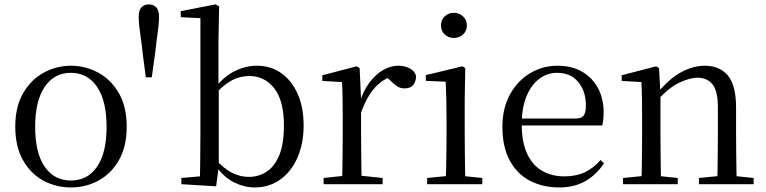

<svg xmlns="http://www.w3.org/2000/svg" viewBox="-20 -825 3430 860"><path d="M297.5 14.6Q231.2 14.6 174.4 -15.9Q117.6 -46.5 83 -107.4Q48.4 -168.3 48.4 -257.8Q48.4 -347.6 84.1 -408.5Q119.7 -469.3 176.7 -500Q233.7 -530.6 297.5 -530.6Q362.2 -530.6 419.2 -500.1Q476.2 -469.5 511.9 -408.7Q547.5 -347.8 547.5 -257.8Q547.5 -168 512.4 -107.2Q477.3 -46.3 420.5 -15.8Q363.7 14.6 297.5 14.6ZM297.5 -16.4Q372 -16.4 414.7 -78.2Q457.4 -140.1 457.4 -256.6Q457.4 -373.4 414.7 -436.1Q372 -498.8 297.5 -498.8Q223.1 -498.8 180.3 -436.1Q137.5 -373.4 137.5 -256.6Q137.5 -140.1 180.3 -78.2Q223.1 -16.4 297.5 -16.4Z M646.8 -805.3Q668 -805.3 680.2 -791.8Q692.4 -778.3 692.4 -749.5Q692.4 -730.3 689.3 -702.8Q686.1 -675.4 682 -646.3Q677.9 -617.3 675.4 -590.7L659.8 -478.7H633.1L618.5 -590.7Q616.1 -617.3 611.8 -646.5Q607.4 -675.6 604.3 -703.1Q601.2 -730.5 601.2 -749.5Q601.2 -778.3 613.4 -791.8Q625.6 -805.3 646.8 -805.3Z M792.3 0V-27.8L875.7 -35.2Q876.7 -63.6 876.7 -98.1Q876.7 -132.5 877.2 -166.9Q877.7 -201.3 877.7 -228.5V-743.5L789.7 -748.1V-775.1L946.1 -805.5L961.5 -796.5L958.5 -641V-437.1L959.9 -427.1V-81.2V-79.9L948.1 9.5ZM1120.2 14.6Q1074.1 14.6 1027.7 -8.4Q981.3 -31.5 943.2 -86.3H932.2L945.3 -111.1Q983.7 -68.9 1019.6 -50.8Q1055.4 -32.7 1095.1 -32.7Q1137.2 -32.7 1172.8 -55Q1208.4 -77.4 1230.1 -127.9Q1251.7 -178.5 1251.7 -262.4Q1251.7 -374.7 1208.4 -429.6Q1165.1 -484.5 1097.3 -484.5Q1073.5 -484.5 1048.2 -477.4Q1022.9 -470.2 995.7 -450.9Q968.6 -431.5 936.2 -395.4L925.4 -424.4H938.1Q979.3 -480.6 1029.6 -505.6Q1079.8 -530.6 1130.7 -530.6Q1192.1 -530.6 1238.9 -498Q1285.8 -465.4 1312.9 -405.4Q1340 -345.3 1340 -263.2Q1340 -181.9 1312.4 -119.1Q1284.8 -56.3 1235.4 -20.8Q1186.1 14.6 1120.2 14.6Z M1429.5 0V-27.8L1539.6 -39.6H1580.9L1693.9 -27.8V0ZM1511.9 0Q1513.1 -24.4 1513.6 -65.3Q1514.1 -106.3 1514.6 -150.7Q1515.1 -195.1 1515.1 -228.5V-289.4Q1515.1 -341 1514.5 -380.9Q1513.9 -420.7 1511.9 -457.5L1423.8 -462.4V-487.9L1577.9 -528L1590.9 -519.8L1597.3 -379V-378V-228.5Q1597.3 -195.1 1597.8 -150.7Q1598.3 -106.3 1598.8 -65.3Q1599.3 -24.4 1600.3 0ZM1596.5 -318.6 1574.9 -371H1592.7Q1608.2 -419.5 1635.1 -455.5Q1662 -491.4 1695.4 -511Q1728.8 -530.6 1764 -530.6Q1792.9 -530.6 1814.7 -519.1Q1836.6 -507.7 1843.6 -485.6Q1843.4 -459.5 1831 -444.3Q1818.7 -429.1 1791.7 -429.1Q1773.2 -429.1 1758.3 -438.7Q1743.5 -448.4 1725.8 -466.9L1702.8 -488.8L1748.3 -487.2Q1696 -473 1659.4 -432.7Q1622.8 -392.5 1596.5 -318.6Z M1893.3 0V-27.8L2003.1 -38.6H2034.5L2140.3 -27.8V0ZM1976.3 0Q1977.3 -24.4 1978.2 -65.3Q1979.1 -106.3 1979.6 -150.7Q1980.1 -195.1 1980.1 -228.5V-288.8Q1980.1 -339.6 1979.2 -380.6Q1978.3 -421.6 1976.3 -458.9L1887.3 -463V-488.6L2051.7 -528L2063.9 -519.8L2061.5 -380.2V-228.5Q2061.5 -195.1 2062 -150.7Q2062.5 -106.3 2063.1 -65.3Q2063.7 -24.4 2064.7 0ZM2012.8 -655Q1988.9 -655 1972.1 -670.5Q1955.3 -686 1955.3 -711.1Q1955.3 -735.9 1972.1 -751.8Q1988.9 -767.7 2012.8 -767.7Q2036.2 -767.7 2053.7 -751.8Q2071.2 -735.9 2071.2 -711.1Q2071.2 -686 2053.7 -670.5Q2036.2 -655 2012.8 -655Z M2485.3 14.6Q2411.5 14.6 2353.6 -15.4Q2295.7 -45.5 2263.1 -106.2Q2230.4 -167 2230.4 -256.8Q2230.4 -341.1 2264.5 -402.5Q2298.6 -463.8 2354.8 -497.2Q2411 -530.6 2476.9 -530.6Q2542.2 -530.6 2588.4 -503.3Q2634.6 -475.9 2659.1 -429.2Q2683.7 -382.4 2683.7 -323.2Q2683.7 -286.8 2677.4 -262.9H2268.6V-294.2H2559.3Q2585.6 -294.2 2595 -308.2Q2604.3 -322.1 2604.3 -352.3Q2604.3 -416.2 2570.2 -457.5Q2536.2 -498.8 2474.6 -498.8Q2430.8 -498.8 2395 -471.6Q2359.1 -444.5 2338 -392.8Q2316.9 -341.2 2316.9 -268.7Q2316.9 -188 2341.4 -135.9Q2365.9 -83.8 2408.9 -59.4Q2452 -35 2507.5 -35Q2560.5 -35 2599.8 -53.7Q2639.2 -72.3 2669.7 -108.1L2685.6 -94.3Q2653 -43.5 2603 -14.4Q2553 14.6 2485.3 14.6Z M2770.7 0V-27.8L2879.4 -38.6H2911.8L3015.7 -27.8V0ZM2852.9 0Q2854.1 -24.4 2854.6 -65.3Q2855.1 -106.3 2855.6 -150.7Q2856.1 -195.1 2856.1 -228.5V-289.4Q2856.1 -340.8 2855.5 -380.8Q2854.9 -420.7 2852.9 -457.5L2764.8 -462.4V-487.9L2918.9 -528L2931.9 -519.8L2938.3 -403.1V-401.7V-228.5Q2938.3 -195.1 2938.8 -150.7Q2939.3 -106.3 2939.8 -65.3Q2940.3 -24.4 2941.3 0ZM3110.8 0V-27.8L3218.3 -38.6H3251.3L3355.8 -27.8V0ZM3192.5 0Q3193.5 -24.4 3194 -64.8Q3194.5 -105.3 3195 -149.7Q3195.5 -194.1 3195.5 -228.5V-344.3Q3195.5 -418.1 3171.4 -447.5Q3147.3 -476.9 3103.6 -476.9Q3069.9 -476.9 3022.8 -454.8Q2975.6 -432.7 2921.2 -372.4L2912.7 -406H2922.8Q2977.4 -472.9 3031.1 -501.7Q3084.9 -530.6 3137.5 -530.6Q3203 -530.6 3240 -487.1Q3277 -443.5 3277 -342.4V-228.5Q3277 -194.1 3277.5 -149.7Q3278 -105.3 3278.6 -64.8Q3279.2 -24.4 3280.2 0Z"/></svg>

Font: Noto Serif HK
Style: Regular
Weight: 200
Designer: Ryoko NISHIZUKA 西塚涼子 (kana & ideographs); Frank Grießhammer (Latin, Greek & Cyrillic); Wenlong ZHANG 张文龙 (bopomofo); San
Foundry: Adobe
Version: Version 2.001;hotconv 1.1.0;makeotfexe 2.6.0